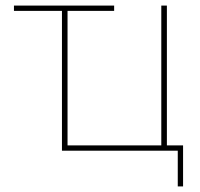

<svg xmlns="http://www.w3.org/2000/svg" viewBox="-20 -540 716 688"><path d="M617 128H636V-19H578V-520H558V-19H222V-501H389V-520H30V-501H202V0H617Z"/></svg>

Font: Fixel Variable
Style: Regular
Weight: 100
Width: 3
Designer: AlfaBravo + MacPaw
Foundry: Kyrylo Tkachov, Marchela Mozhyna, Serhii Makarenko, Maria Weinstein, Zakhar Kryvoshyya
Version: Version 1.211